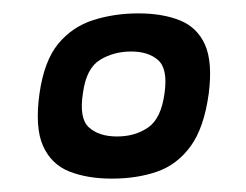

<svg xmlns="http://www.w3.org/2000/svg" viewBox="-20 -653 368 287"><path d="M39 -513Q46 -562 67 -587.5Q88 -613 119.5 -623Q151 -633 187 -633Q223 -633 249 -622.5Q275 -612 286.5 -586Q298 -560 292 -513Q285 -462 265 -434.5Q245 -407 215 -396.5Q185 -386 147 -386Q111 -386 84 -396.5Q57 -407 44.5 -434.5Q32 -462 39 -513ZM104 -514Q98 -476 113 -462.5Q128 -449 155 -449Q182 -449 201.5 -462.5Q221 -476 226 -514Q231 -550 216.5 -563Q202 -576 176 -576Q150 -576 129.5 -563.5Q109 -551 104 -514Z"/></svg>

Font: Genos Thin
Style: Bold Italic
Weight: 700
Italic angle: -8°
Version: Version 1.010